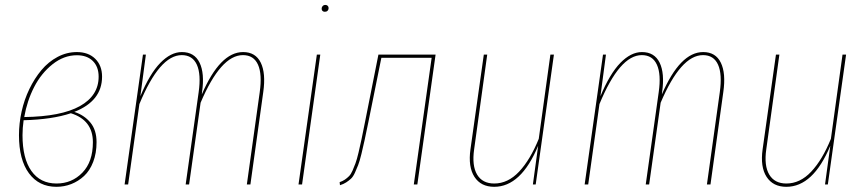

<svg xmlns="http://www.w3.org/2000/svg" viewBox="-20 -736 3457 766"><path d="M286.6 -528.3Q332.5 -528.3 359.9 -501.5Q387.2 -474.6 387.2 -430.2Q387.2 -333 276.4 -289.6Q315.9 -276.9 340.6 -247.1Q365.2 -217.3 365.2 -168.9Q365.2 -125 351.8 -90.1Q338.4 -55.2 315.4 -33.9Q292.5 -12.7 264.4 -1.7Q236.3 9.3 205.1 9.3Q135.3 9.3 95.5 -44.7Q55.7 -98.6 55.7 -196.8Q55.7 -243.7 66.2 -291Q76.7 -338.4 97.2 -380.9Q117.7 -423.3 145.3 -456.3Q172.9 -489.3 209.5 -508.8Q246.1 -528.3 286.6 -528.3ZM286.6 -515.6Q234.9 -515.6 189.7 -479.7Q144.5 -443.8 116.2 -388.7Q87.9 -333.5 76.7 -269Q224.1 -271 298.8 -312.7Q373.5 -354.5 373.5 -430.2Q373.5 -469.7 350.3 -492.7Q327.1 -515.6 286.6 -515.6ZM262.7 -284.2Q188.5 -259.3 74.2 -256.3Q69.8 -224.6 69.8 -196.8Q69.8 -104 105.2 -54Q140.6 -3.9 205.6 -3.9Q266.6 -3.9 308.6 -47.1Q350.6 -90.3 350.6 -168.5Q350.6 -256.8 262.7 -284.2Z M949.7 -528.3Q999.5 -528.3 1020.3 -486.1Q1041 -443.8 1030.3 -368.7L979 0H964.8L1016.1 -367.7Q1026.4 -439.9 1009.3 -478Q992.2 -516.1 949.2 -516.1Q860.8 -516.1 780.3 -326.2L734.4 0H720.7L772.5 -367.7Q782.7 -439.5 765.4 -477.8Q748 -516.1 705.1 -516.1Q616.7 -516.1 536.1 -320.8L491.2 0H477.1L550.3 -518.1H562L540 -352.1Q577.1 -441.4 619.4 -484.9Q661.6 -528.3 705.6 -528.3Q755.4 -528.3 776.1 -486.1Q796.9 -443.8 786.1 -368.7L785.2 -359.4Q857.9 -528.3 949.7 -528.3Z M1275.9 -689Q1270 -689 1266.6 -692.4Q1263.2 -695.8 1263.2 -701.2Q1263.2 -707.5 1267.3 -711.9Q1271.5 -716.3 1278.3 -716.3Q1284.2 -716.3 1287.6 -712.6Q1291 -709 1291 -703.6Q1291 -697.3 1286.9 -693.1Q1282.7 -689 1275.9 -689ZM1257.8 -518.1 1185.1 0H1170.9L1244.1 -518.1Z M1717.8 -518.1 1645 0H1630.9L1702.1 -505.4H1501.5L1449.7 -249Q1439.9 -202.1 1434.6 -176.8Q1429.2 -151.4 1421.9 -121.6Q1414.6 -91.8 1408.9 -77.4Q1403.3 -63 1396 -46.9Q1388.7 -30.8 1380.1 -22.9Q1371.6 -15.1 1361.1 -8.3Q1350.6 -1.5 1336.4 2.9L1335 -9.3Q1346.7 -13.2 1355.7 -19.3Q1364.7 -25.4 1372.3 -33Q1379.9 -40.5 1386.5 -55.4Q1393.1 -70.3 1398.4 -85Q1403.8 -99.6 1410.4 -127.4Q1417 -155.3 1422.4 -180.9Q1427.7 -206.5 1436.5 -250.5L1489.7 -518.1Z M1951.7 9.3Q1898.4 9.3 1872.8 -30.5Q1847.2 -70.3 1856.9 -140.1L1910.2 -518.1H1923.8L1871.6 -140.1Q1862.3 -74.7 1883.5 -39.3Q1904.8 -3.9 1951.7 -3.9Q2006.3 -3.9 2050.8 -51Q2095.2 -98.1 2129.4 -182.1L2175.8 -518.1H2189.9L2117.2 0H2106L2127 -154.3Q2058.6 9.3 1951.7 9.3Z M2785.2 -528.3Q2835 -528.3 2855.7 -486.1Q2876.5 -443.8 2865.7 -368.7L2814.5 0H2800.3L2851.6 -367.7Q2861.8 -439.9 2844.7 -478Q2827.6 -516.1 2784.7 -516.1Q2696.3 -516.1 2615.7 -326.2L2569.8 0H2556.2L2607.9 -367.7Q2618.2 -439.5 2600.8 -477.8Q2583.5 -516.1 2540.5 -516.1Q2452.1 -516.1 2371.6 -320.8L2326.7 0H2312.5L2385.7 -518.1H2397.5L2375.5 -352.1Q2412.6 -441.4 2454.8 -484.9Q2497.1 -528.3 2541 -528.3Q2590.8 -528.3 2611.6 -486.1Q2632.3 -443.8 2621.6 -368.7L2620.6 -359.4Q2693.4 -528.3 2785.2 -528.3Z M3117.2 9.3Q3064 9.3 3038.3 -30.5Q3012.7 -70.3 3022.5 -140.1L3075.7 -518.1H3089.4L3037.1 -140.1Q3027.8 -74.7 3049.1 -39.3Q3070.3 -3.9 3117.2 -3.9Q3171.9 -3.9 3216.3 -51Q3260.7 -98.1 3294.9 -182.1L3341.3 -518.1H3355.5L3282.7 0H3271.5L3292.5 -154.3Q3224.1 9.3 3117.2 9.3Z"/></svg>

Font: Fira Sans Compressed Hair
Style: Italic
Weight: 100
Width: 3
Italic angle: -8°
Designer: Carrois Corporate & Edenspiekermann AG
Foundry: Carrois Corporate GbR & Edenspiekermann AG
Version: Version 4.203;PS 004.203;hotconv 1.0.88;makeotf.lib2.5.64775